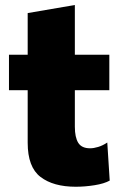

<svg xmlns="http://www.w3.org/2000/svg" viewBox="-20 -714 470 749"><path d="M275.5 14.5Q188 14.5 138 -23.8Q88 -62 88 -157V-362H15V-500.5H88V-663L272 -694.5V-500.5H406.5V-362H272V-219.5Q272 -178.5 285.2 -157Q298.5 -135.5 331.5 -135.5Q345.5 -135.5 363 -140.8Q380.5 -146 398.5 -158L408 -9.5Q386.5 2.5 349 8.5Q311.5 14.5 275.5 14.5Z"/></svg>

Font: Commissioner ExtraBold
Style: Regular
Weight: 800
Designer: Kostas Bartsokas
Foundry: Kostas Bartsokas
Version: Version 1.000; ttfautohint (v1.8.3)